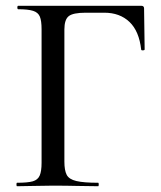

<svg xmlns="http://www.w3.org/2000/svg" viewBox="-20 -645 557 665"><path d="M39 0Q37 0 37 -6Q37 -12 39 -12Q76 -12 93.5 -17Q111 -22 117.5 -37Q124 -52 124 -81V-544Q124 -573 118 -587.5Q112 -602 94.5 -607.5Q77 -613 43 -613Q40 -613 40 -619Q40 -625 43 -625H469Q479 -625 479 -616L481 -474Q481 -471 475.5 -470.5Q470 -470 469 -473Q462 -537 428.5 -569Q395 -601 341 -601H277Q233 -601 218 -589Q203 -577 203 -543V-85Q203 -55 211 -39.5Q219 -24 244.5 -18Q270 -12 320 -12Q322 -12 322 -6Q322 0 320 0Q287 0 248.5 -1Q210 -2 162 -2Q128 -2 96 -1Q64 0 39 0Z"/></svg>

Font: Cormorant Medium
Style: Regular
Weight: 500
Designer: Christian Thalmann (Catharsis Fonts)
Foundry: Catharsis Fonts
Version: Version 4.000